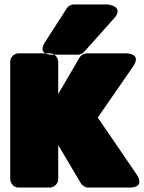

<svg xmlns="http://www.w3.org/2000/svg" viewBox="-20 -806 647 864"><path d="M242 -153 344 19C350 28 362 38 376 38H564C637 38 595 -21 595 -21L420 -277L579 -507C620 -567 548 -566 548 -566H370C359 -566 345 -559 338 -547L242 -383V-528C242 -544 228 -566 205 -566H63C47 -566 26 -551 26 -528V0C26 16 40 38 63 38H205C221 38 242 23 242 0ZM312 -786H465C465 -786 542 -778 493 -723L358 -572C351 -564 340 -560 330 -560H215C215 -560 144 -556 183 -617L280 -768C287 -779 300 -786 312 -786Z"/></svg>

Font: Asimov Print
Style: E
Weight: 500
Designer: Google
Version: Version 2.000980; 2014